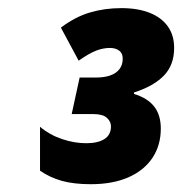

<svg xmlns="http://www.w3.org/2000/svg" viewBox="-20 -874 460 485"><path d="M209.5 -408.7Q166.5 -408.7 136 -417.2Q105.5 -425.8 81.1 -442.9V-553.7Q105.5 -533.2 136.7 -522.7Q168 -512.2 197.8 -512.2Q227.1 -512.2 243.7 -522.7Q260.3 -533.2 260.3 -554.7Q260.3 -566.9 250 -576.4Q239.7 -585.9 214.4 -585.9H161.1L181.2 -678.2H223.6Q244.1 -678.2 259 -683.6Q273.9 -689 282 -699.7Q290 -710.4 290 -725.6Q290 -739.7 280.8 -746.3Q271.5 -752.9 257.8 -752.9Q240.7 -752.9 222.9 -746.1Q205.1 -739.3 178.7 -720.7L133.8 -804.2Q169.9 -831.5 207.3 -842.5Q244.6 -853.5 286.6 -853.5Q328.1 -853.5 358.2 -841.6Q388.2 -829.6 404.1 -807.1Q419.9 -784.7 419.9 -752.9Q419.9 -709.5 393.6 -682.6Q367.2 -655.8 318.8 -640.6L318.4 -636.7Q352.5 -626.5 369.4 -605Q386.2 -583.5 386.2 -549.3Q386.2 -506.8 365 -475.1Q343.8 -443.4 304.2 -426Q264.6 -408.7 209.5 -408.7Z"/></svg>

Font: Open Sans SemiCondensed ExtraBold
Style: Italic
Weight: 800
Width: 4
Italic angle: -12°
Designer: Monotype Design Team
Foundry: Monotype Imaging Inc.
Version: Version 3.003